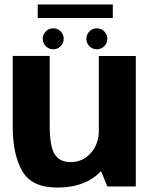

<svg xmlns="http://www.w3.org/2000/svg" viewBox="-20 -847 693 872"><path d="M467.6 0H596.7V-592.7H428.8V-94.7ZM205.7 -593H37.8V-271.2Q37.8 -145.1 81 -70.1Q124.2 4.9 240.2 4.9Q369.3 4.9 440.6 -71.5Q511.8 -148 511.8 -226L429.5 -260.5Q429.5 -192.4 392.1 -151.5Q354.6 -110.7 301.8 -110.7Q251.9 -110.7 228.8 -145.5Q205.7 -180.3 205.7 -279.4ZM222.1 -623.2Q241.5 -623.2 255.4 -637.1Q269.3 -651 269.3 -670.7Q269.3 -690.6 255.4 -704.5Q241.5 -718.4 222.1 -718.4Q201.9 -718.4 188 -704.5Q174.1 -690.6 174.1 -670.7Q174.1 -651 188 -637.1Q201.9 -623.2 222.1 -623.2ZM419.6 -623.2Q439.8 -623.2 453.5 -637.1Q467.3 -651 467.3 -670.7Q467.3 -690.6 453.5 -704.5Q439.8 -718.4 419.6 -718.4Q400.2 -718.4 386.3 -704.5Q372.4 -690.6 372.4 -670.7Q372.4 -651 386.1 -637.1Q399.9 -623.2 419.6 -623.2ZM151.4 -765.2H492.3V-826.7H151.4Z"/></svg>

Font: Anybody Thin
Style: Regular
Weight: 100
Designer: Tyler Finck
Foundry: Etcetera Type Company
Version: Version 1.114;gftools[0.9.25]